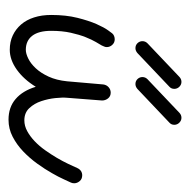

<svg xmlns="http://www.w3.org/2000/svg" viewBox="-18 -414 440 444"><g transform="rotate(90 202.0 -192.0)"><path d="M180.7 -54.7Q163.6 -26.9 140.9 -10.7Q118.2 5.4 95.2 5.4Q76.7 5.4 62 -1.5Q47.4 -8.3 36.6 -20.8Q25.9 -33.2 20.3 -50.8Q14.6 -68.4 14.6 -90.3Q14.6 -124.5 21.2 -150.9Q27.8 -177.2 35.6 -195.1Q43.5 -212.9 50.3 -222.2Q57.1 -231.4 57.1 -231.4Q59.6 -234.4 63.2 -235.8Q66.9 -237.3 70.8 -237.3Q78.6 -237.3 83.7 -231.7Q88.9 -226.1 88.9 -218.8Q88.9 -215.8 87.6 -212.9Q86.4 -210 85 -207Q82.5 -202.6 77.1 -193.6Q71.8 -184.6 65.9 -169.9Q60.1 -155.3 55.7 -135.5Q51.3 -115.7 51.3 -90.3Q51.3 -61.5 62.7 -46.6Q74.2 -31.7 95.2 -31.7Q104 -31.7 115.5 -37.4Q127 -43 137.9 -54.7Q148.9 -66.4 157.2 -84.5Q165.5 -102.5 168 -127L175.3 -210.9Q176.3 -218.3 181.6 -223.1Q187 -228 194.3 -228Q202.6 -228 207.5 -221.9Q212.4 -215.8 212.4 -208L206.1 -127Q205.1 -116.7 206.8 -100.1Q208.5 -83.5 213.9 -67.4Q219.2 -51.3 230 -39.8Q240.7 -28.3 258.3 -28.3Q271 -28.3 283.2 -34.9Q295.4 -41.5 306.6 -52.2Q317.9 -63 327.4 -76.4Q336.9 -89.8 345 -103.5Q353 -117.2 358.9 -129.6Q364.7 -142.1 368.7 -150.9Q371.1 -156.2 375.5 -159.2Q379.9 -162.1 385.3 -162.1Q394 -162.1 398.9 -156.2Q403.8 -150.4 403.8 -143.6Q403.8 -139.6 402.3 -136.2Q400.4 -132.3 394.8 -119.9Q389.2 -107.4 380.1 -91.6Q371.1 -75.7 358.4 -58.1Q345.7 -40.5 330.1 -25.6Q314.5 -10.7 296.1 -1.2Q277.8 8.3 256.8 8.3Q228 8.3 209 -8.1Q189.9 -24.4 180.7 -54.7ZM80.1 -313 158.2 -387.2Q163.1 -391.6 169.4 -391.6Q175.8 -391.6 180.7 -386.7Q185.5 -381.8 185.5 -375Q185.5 -368.2 180.7 -363.8L102.5 -289.6Q97.2 -285.2 91.3 -285.2Q84.5 -285.2 79.8 -290Q75.2 -294.9 75.2 -301.3Q75.2 -308.1 80.1 -313ZM163.1 -313 241.2 -387.2Q246.1 -391.6 252.4 -391.6Q258.8 -391.6 263.7 -386.7Q268.6 -381.8 268.6 -375Q268.6 -368.2 263.7 -363.8L185.5 -289.6Q180.2 -285.2 174.3 -285.2Q167.5 -285.2 162.8 -290Q158.2 -294.9 158.2 -301.3Q158.2 -308.1 163.1 -313Z"/></g></svg>

Font: Sacramento
Style: Regular
Weight: 400
Designer: Astigmatic (AOETI)
Foundry: Astigmatic (AOETI)
Version: Version 1.000